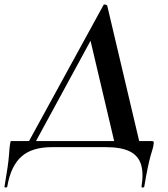

<svg xmlns="http://www.w3.org/2000/svg" viewBox="-65 -653 745 852"><path d="M49 0 395 -632Q397 -634 403.5 -632.5Q410 -631 411 -627L559 0H448L332 -492L396 -581L80 0ZM-45 175Q-36 122 -31.5 90.5Q-27 59 -25.5 40Q-24 21 -23 8Q-22 -5 -19 -21Q-18 -27 -16.5 -27Q-15 -27 -8 -27H608Q616 -27 617 -23.5Q618 -20 616 -9Q615 0 611.5 10.5Q608 21 603 39Q598 57 591 89.5Q584 122 575 176Q574 179 568 179Q562 179 563 175Q573 113 560 74.5Q547 36 509 18Q471 0 406 0H164Q122 0 88.5 10Q55 20 31 41Q7 62 -9 95.5Q-25 129 -33 176Q-34 179 -40 179Q-46 179 -45 175Z"/></svg>

Font: Cormorant Garamond Light
Style: Italic
Weight: 300
Italic angle: -10°
Designer: Christian Thalmann (Catharsis Fonts)
Foundry: Catharsis Fonts
Version: Version 4.001